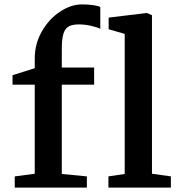

<svg xmlns="http://www.w3.org/2000/svg" viewBox="-20 -853 815 873"><path d="M138 -63V-468H37V-511L138 -543V-587Q138 -654 170.5 -710.5Q203 -767 253 -800Q303 -833 353 -833Q382 -833 404.5 -829.5Q427 -826 436 -821V-722Q423 -729 394.5 -735.5Q366 -742 339 -742Q310 -742 293.5 -733.5Q277 -725 269 -701.5Q261 -678 261 -632V-546H408V-468H261V-62L375 -51V0H47V-51ZM547 -62V-699L474 -720V-773L648 -794L671 -784V-63L757 -51V0H473V-51Z"/></svg>

Font: Martel
Style: Bold
Weight: 700
Designer: Dan Reynolds
Foundry: Dan Reynolds
Version: Version 1.001; ttfautohint (v1.1) -l 5 -r 5 -G 72 -x 0 -D la